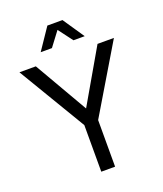

<svg xmlns="http://www.w3.org/2000/svg" viewBox="-162 -1017 955 1123"><g transform="rotate(-20 315.0 -455.5)"><path d="M272 0V-290L21 -710H123L315 -378L507 -710H609L358 -290V0ZM178 -778 268 -911H362L452 -778H382L315 -867L248 -778Z"/></g></svg>

Font: Geist
Style: Regular
Weight: 400
Designer: Basement.studio, Andrés Briganti, Mateo Zaragoza
Foundry: Basement.studio, Vercel, Andrés Briganti, Guido Ferreyra, Mateo Zaragoza
Version: Version 1.401